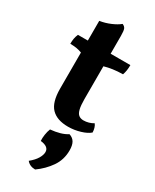

<svg xmlns="http://www.w3.org/2000/svg" viewBox="-232 -680 839 1038"><g transform="rotate(30 188.0 -161.0)"><path d="M225.2 9Q155.8 9 120.8 -27Q85.7 -63 85.7 -148.2V-373.2Q70.2 -379.3 53.2 -382.3Q36.1 -385.2 12.2 -385.7Q12.2 -403.9 14.7 -418.1Q17.2 -432.3 23.8 -448H85.7V-571.1Q118.8 -576.1 151.1 -589.7Q183.4 -603.3 203.6 -620Q217.8 -614.4 222.9 -603Q228 -591.6 228 -558.6V-448H351.2Q351.2 -429.6 348.9 -414.5Q346.6 -399.3 341.6 -385.2Q308.3 -384.7 280.1 -380.7Q251.9 -376.7 228 -369.6V-164.5Q228 -124.7 233.7 -102.4Q239.3 -80.1 251 -71.2Q262.7 -62.2 280.2 -62.2Q296.5 -62.2 312.3 -66.7Q328 -71.1 341.5 -79.4Q355.6 -60.8 356.5 -30.3Q337.4 -13.3 300.4 -2.2Q263.5 9 225.2 9ZM252.9 39.9Q276.2 47.4 286.8 65.7Q297.3 84 297.3 115.7Q297.3 174 265.9 219.4Q234.4 264.7 187.2 298.3Q152.6 297.9 134.1 274.7Q162.3 251.8 175.6 229.3Q188.8 206.8 188.8 188.8Q188.8 154.8 136.7 149.2Q135.2 131.8 138.5 110Q141.7 88.1 148.9 70.4Q180.8 67.5 207.3 60Q233.8 52.5 252.9 39.9Z"/></g></svg>

Font: Vollkorn
Style: Regular
Weight: 400
Designer: Friedrich Althausen
Foundry: Friedrich Althausen
Version: Version 5.001